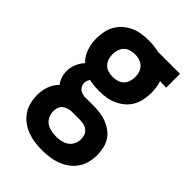

<svg xmlns="http://www.w3.org/2000/svg" viewBox="-221 -623 941 941"><g transform="rotate(45 250.0 -152.5)"><path d="M250 223Q224 223 198.5 219.5Q173 216 149 207Q125 198 104 182.5Q83 167 68.5 145.5Q54 124 48 98.5Q42 73 42 47Q42 16 52.5 -13.5Q63 -43 85 -64Q73 -80 67 -98.5Q61 -117 61 -136Q61 -162 71 -186Q81 -210 98 -228Q73 -252 62 -285.5Q51 -319 51 -354Q51 -378 56 -402.5Q61 -427 73.5 -448Q86 -469 104.5 -485Q123 -501 145.5 -511Q168 -521 192.5 -524.5Q217 -528 241 -528Q257 -528 272.5 -526.5Q288 -525 303 -522L310 -520H464V-424L420 -426Q426 -409 428.5 -390.5Q431 -372 431 -354Q431 -330 426 -305.5Q421 -281 409 -260Q397 -239 378 -223Q359 -207 336.5 -197Q314 -187 290 -183.5Q266 -180 241 -180Q224 -180 207 -181.5Q190 -183 174 -187Q169 -181 166 -173Q163 -165 163 -157Q163 -147 167 -138Q171 -129 178 -123Q185 -117 194 -114Q203 -111 213 -110H275Q298 -110 321 -107Q344 -104 365.5 -95.5Q387 -87 406 -73Q425 -59 437 -39.5Q449 -20 454 3Q459 26 459 49Q459 75 452.5 100Q446 125 431.5 146.5Q417 168 396 183Q375 198 351 207Q327 216 301.5 219.5Q276 223 250 223ZM241 -276Q257 -276 272.5 -280.5Q288 -285 299 -296Q310 -307 315 -322.5Q320 -338 320 -354Q320 -369 316 -383Q312 -397 302.5 -408Q293 -419 279 -425Q265 -431 251 -432H241Q225 -432 209.5 -427.5Q194 -423 183 -412Q172 -401 167 -385.5Q162 -370 162 -354Q162 -338 167 -322.5Q172 -307 183 -296Q194 -285 209.5 -280.5Q225 -276 241 -276ZM250 127Q268 127 285.5 123.5Q303 120 317.5 110Q332 100 340 83.5Q348 67 348 49Q348 35 343 22Q338 9 327 0.5Q316 -8 302.5 -11Q289 -14 275 -14H217Q205 -13 193 -9Q181 -5 171.5 3Q162 11 158 23Q154 35 154 47Q154 65 161.5 82Q169 99 183 109Q197 119 215 123Q233 127 250 127Z"/></g></svg>

Font: Iosevka Algr
Style: Bold
Weight: 700
Monospace: yes
Designer: Belleve Invis
Foundry: Belleve Invis
Version: Version 26.0.2; ttfautohint (v1.8.3)